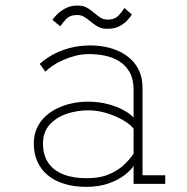

<svg xmlns="http://www.w3.org/2000/svg" viewBox="-20 -680 690 710"><path d="M299 11Q255 11 219 0.2Q183 -10.5 157.8 -31Q132.5 -51.5 118.8 -81.2Q105 -111 105 -149Q105 -180.5 116.2 -205.5Q127.5 -230.5 147.2 -249Q167 -267.5 192.5 -279.8Q218 -292 246.8 -298Q275.5 -304 305 -304Q345.5 -304 379.8 -294.8Q414 -285.5 438.5 -271.8Q463 -258 474 -245V-348Q474 -387 459.5 -412.8Q445 -438.5 421.2 -453.2Q397.5 -468 368.5 -474Q339.5 -480 310 -480Q284 -480 259.2 -473.8Q234.5 -467.5 212.8 -457.8Q191 -448 174.5 -436.8Q158 -425.5 148 -415L127 -443.5Q143.5 -459.5 170.5 -475.2Q197.5 -491 234 -501.5Q270.5 -512 315 -512Q341.5 -512 368.8 -506.8Q396 -501.5 420.8 -490Q445.5 -478.5 465 -460Q484.5 -441.5 495.8 -415.5Q507 -389.5 507 -354.5V-32H591V0H474V-66.5Q463.5 -50 440 -32Q416.5 -14 381 -1.5Q345.5 11 299 11ZM300 -21Q351.5 -21 386.2 -36.8Q421 -52.5 442.2 -74Q463.5 -95.5 474 -112V-204Q461.5 -220.5 434.5 -236Q407.5 -251.5 373.8 -261.8Q340 -272 306 -272Q264.5 -272 226.2 -259Q188 -246 163.5 -218.8Q139 -191.5 139 -149Q139 -106.5 158.5 -78Q178 -49.5 214 -35.2Q250 -21 300 -21ZM377.5 -573.5Q354.5 -573.5 340 -582.5Q325.5 -591.5 313.5 -601.5Q302.5 -610.5 291.5 -617.5Q280.5 -624.5 265 -624.5Q238 -624.5 223.5 -608.5Q209 -592.5 203 -582.5L174 -606.5Q177 -612 189 -624.8Q201 -637.5 220.8 -648.5Q240.5 -659.5 266.5 -659.5Q289 -659.5 303.5 -650.5Q318 -641.5 329.5 -631.5Q340.5 -622 351.5 -614.8Q362.5 -607.5 378 -607.5Q405 -607.5 420 -624.2Q435 -641 440 -650.5L467.5 -626.5Q465 -621.5 454.5 -608.8Q444 -596 425 -584.8Q406 -573.5 377.5 -573.5Z"/></svg>

Font: Trispace Thin Thin
Style: Regular
Weight: 250
Version: Version 1.210